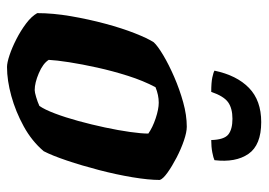

<svg xmlns="http://www.w3.org/2000/svg" viewBox="-126 -620 747 534"><g transform="rotate(90 247.0 -353.5)"><path d="M167 0Q155 0 134 -7Q113 -14 89.5 -26Q66 -38 46 -53Q26 -68 17 -84Q17 -128 25.5 -177.5Q34 -227 46.5 -273.5Q59 -320 73 -355.5Q87 -391 98 -408Q108 -419 134 -434.5Q160 -450 194.5 -465Q229 -480 265 -490Q301 -500 333 -500Q348 -500 371.5 -492Q395 -484 419 -471.5Q443 -459 460.5 -446.5Q478 -434 481 -425Q481 -394 473.5 -349Q466 -304 453.5 -256Q441 -208 427 -166.5Q413 -125 401 -102Q373 -69 332 -46.5Q291 -24 247.5 -12Q204 0 167 0ZM231 -77Q237 -77 250.5 -81Q264 -85 275 -90Q285 -104 296 -133Q307 -162 317 -198.5Q327 -235 335 -272.5Q343 -310 347.5 -342Q352 -374 352 -393Q335 -405 309.5 -413.5Q284 -422 266 -422Q245 -422 223 -413Q205 -379 191.5 -336.5Q178 -294 168.5 -251Q159 -208 153.5 -172.5Q148 -137 147 -116Q157 -100 184 -88.5Q211 -77 231 -77ZM236 -568Q210 -568 196 -571Q182 -574 177 -577Q190 -639 225 -673Q260 -707 320 -707Q384 -707 408.5 -671.5Q433 -636 426 -577Q420 -574 404.5 -571Q389 -568 370 -568Q369 -604 354.5 -615.5Q340 -627 311 -627Q282 -627 265 -615Q248 -603 236 -568Z"/></g></svg>

Font: Texturina ExtraBold
Style: Italic
Weight: 800
Italic angle: -11°
Designer: Guillermo Torres Carreño
Foundry: Omnibus-Type
Version: Version 1.002; ttfautohint (v1.8.3)